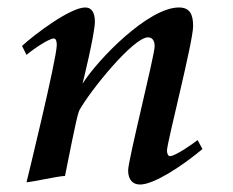

<svg xmlns="http://www.w3.org/2000/svg" viewBox="-20 -482 623 514"><path d="M39 -359 51 -335C63 -346 110 -379 124 -379C129 -379 132 -373 132 -362C132 -324 51 6 51 6C73 4 132 -10 154 -11C162 -48 184 -167 192 -186C221 -239 337 -382 376 -382C388 -382 394 -373 394 -358C394 -334 323 -53 323 -26C323 0 336 12 355 12C392 12 467 -37 522 -83L509 -107C495 -96 449 -64 435 -64C430 -64 427 -71 427 -79C427 -100 497 -370 497 -412C497 -444 488 -462 459 -462C377 -462 242 -323 201 -258C201 -258 234 -391 234 -424C234 -446 227 -462 208 -462C168 -462 71 -389 39 -359Z"/></svg>

Font: KpRoman
Style: SemiboldItalic
Weight: 600
Italic angle: -11°
Version: Version 0.66